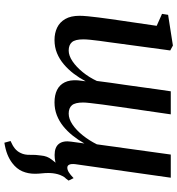

<svg xmlns="http://www.w3.org/2000/svg" viewBox="15 -599 830 900"><g transform="rotate(90 430.0 -149.0)"><path d="M649 245.5 641 216.5Q663 207 676.5 196Q690 185 697.5 168.5Q706.5 150.5 705.8 124.8Q705 99 709 73.5Q711.5 44.5 727.5 24.5Q743.5 4.5 755 -10.5L819 -47Q802.5 -27 796.5 -4.5Q790.5 18 791 42Q791 55.5 792.8 71.5Q794.5 87.5 794.5 102.5Q794.5 134.5 783 161.2Q771.5 188 744.5 208.5Q726 222.5 703.2 231.5Q680.5 240.5 649 245.5ZM183 -284.5Q181 -267.5 177.8 -245.5Q174.5 -223.5 171.5 -200.5Q168.5 -177.5 166.5 -157.5Q164.5 -137.5 164.5 -124.5Q164.5 -86 177.8 -71Q191 -56 217 -56Q241 -56 267.5 -74Q294 -92 318.2 -121.8Q342.5 -151.5 359.5 -188Q363.5 -219 368.2 -254Q373 -289 378 -321.5Q383 -356.5 388 -393.2Q393 -430 398 -466Q403 -502 408 -534.5H516Q505.5 -463 497 -403.5Q488.5 -344 481.5 -296.8Q474.5 -249.5 470 -214.2Q465.5 -179 463 -156.5Q460.5 -134 460.5 -124Q460.5 -86 473.5 -71Q486.5 -56 512.5 -56Q537.5 -56 564 -74Q590.5 -92 614.5 -122Q638.5 -152 656.5 -188L704.5 -534.5H813L749.5 -86.5Q747.5 -68 751.8 -58.8Q756 -49.5 766 -49.5Q776 -49.5 787.5 -56.5Q799 -63.5 815 -79L826.5 -55.5Q819.5 -44 802.8 -28.5Q786 -13 761.8 -1.5Q737.5 10 706.5 10Q670 10 654.2 -10.2Q638.5 -30.5 644 -67.5L652.5 -129.5Q636 -100.5 615.8 -75Q595.5 -49.5 571.5 -30.2Q547.5 -11 519.5 -0.2Q491.5 10.5 460 10.5Q426 10.5 402 -1.2Q378 -13 366 -37.2Q354 -61.5 356.5 -98.5L361 -135.5Q345.5 -106 325.5 -79.8Q305.5 -53.5 281.2 -33Q257 -12.5 228.8 -1Q200.5 10.5 167.5 10.5Q135 10.5 109.5 -1.8Q84 -14 69 -40Q54 -66 54 -107Q54 -122 56.2 -145.5Q58.5 -169 61.8 -195.2Q65 -221.5 68.5 -245.2Q72 -269 74 -284L101 -468.5L45 -493.5L49.5 -522L193.5 -544.5L216.5 -532Z"/></g></svg>

Font: Merriweather 72pt Medium
Style: Italic
Weight: 500
Italic angle: -7.8°
Version: Version 2.101